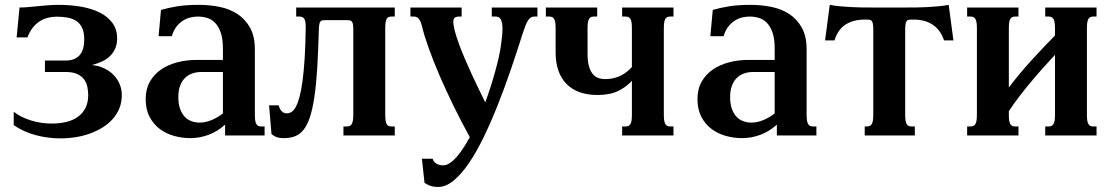

<svg xmlns="http://www.w3.org/2000/svg" viewBox="-20 -549 4512 778"><path d="M209 -481.4Q191.4 -481.4 174.1 -477.1Q156.7 -472.7 141.1 -462.9Q125.5 -453.1 112.8 -437Q100.1 -420.9 91.3 -397.5H47.4L59.1 -518.6Q76.7 -518.6 95 -520.3Q113.3 -522 132.8 -523.9Q152.3 -525.9 173.3 -527.6Q194.3 -529.3 217.3 -529.3Q265.1 -529.3 308.1 -522Q351.1 -514.6 383.8 -498.3Q416.5 -481.9 435.5 -456.1Q454.6 -430.2 454.6 -393.6Q454.6 -370.6 447 -352.8Q439.5 -335 425.8 -321.8Q412.1 -308.6 393.3 -299.8Q374.5 -291 352.1 -285.6Q380.4 -282.7 403.1 -271.7Q425.8 -260.7 441.4 -244.1Q457 -227.5 465.3 -207Q473.6 -186.5 473.6 -164.1Q473.6 -134.8 463.9 -110.6Q454.1 -86.4 436.8 -66.9Q419.4 -47.4 396 -32.7Q372.6 -18.1 345 -8.1Q317.4 2 286.9 6.8Q256.3 11.7 225.1 11.7Q173.8 11.7 124.5 -1.5Q75.2 -14.6 35.6 -42V-96.2Q49.3 -85 67.1 -76.2Q85 -67.4 105.2 -61Q125.5 -54.7 146.7 -51.5Q168 -48.3 189.5 -48.3Q220.7 -48.3 247.8 -54.7Q274.9 -61 294.7 -75Q314.5 -88.9 325.9 -110.8Q337.4 -132.8 337.4 -163.6Q337.4 -179.2 334.2 -195.8Q331.1 -212.4 321.5 -226.1Q312 -239.7 293.9 -248.5Q275.9 -257.3 246.6 -257.3H162.1V-303.7H246.6Q282.7 -303.7 302 -324.7Q321.3 -345.7 321.3 -389.6Q321.3 -418.5 312.7 -436.3Q304.2 -454.1 289.1 -464.1Q273.9 -474.1 253.4 -477.8Q232.9 -481.4 209 -481.4Z M883.3 -257.3H795.9Q775.9 -257.3 758.8 -251.2Q741.7 -245.1 729.2 -232.7Q716.8 -220.2 709.7 -201.2Q702.6 -182.1 702.6 -156.2Q702.6 -127.9 709.7 -108.2Q716.8 -88.4 728.5 -75.9Q740.2 -63.5 756.1 -57.9Q772 -52.2 789.6 -52.2Q812.5 -52.2 836.9 -62.3Q861.3 -72.3 883.3 -89.4ZM1012.7 -85Q1012.7 -69.8 1014.2 -60.5Q1015.6 -51.3 1019 -45.9Q1022.5 -40.5 1027.1 -38.6Q1031.7 -36.6 1038.6 -36.6H1052.2V0H892.1V-43.9Q861.3 -16.1 825 -2.7Q788.6 10.7 752 10.7Q717.8 10.7 685.3 1.7Q652.8 -7.3 627.2 -26.6Q601.6 -45.9 585.9 -75.9Q570.3 -106 570.3 -147.9Q570.3 -188 587.2 -217.8Q604 -247.6 632.3 -267.1Q660.6 -286.6 698 -296.4Q735.4 -306.2 775.9 -306.2H883.3V-352.1Q883.3 -392.1 874.3 -417.5Q865.2 -442.9 850.8 -457.3Q836.4 -471.7 818.1 -476.8Q799.8 -481.9 781.7 -481.9Q770.5 -481.9 755.1 -479Q739.7 -476.1 724.6 -467.3Q709.5 -458.5 696.5 -442.9Q683.6 -427.2 676.3 -402.3H622.6L632.3 -508.8Q647.5 -513.2 663.6 -516.8Q679.7 -520.5 698 -523.4Q716.3 -526.4 738 -527.8Q759.8 -529.3 786.6 -529.3Q829.6 -529.3 870.4 -521Q911.1 -512.7 942.6 -491.9Q974.1 -471.2 993.4 -436.5Q1012.7 -401.9 1012.7 -349.1Z M1411.6 -428.7Q1411.6 -442.9 1410.2 -450.7Q1408.7 -458.5 1405.3 -462.2Q1401.9 -465.8 1397 -466.6Q1392.1 -467.3 1385.7 -467.3H1297.9Q1291 -467.3 1286.4 -466.6Q1281.7 -465.8 1278.6 -462.2Q1275.4 -458.5 1273.9 -450.7Q1272.5 -442.9 1272 -428.7Q1269.5 -339.4 1265.4 -272.2Q1261.2 -205.1 1253.9 -156.2Q1246.6 -107.4 1236.1 -75.2Q1225.6 -43 1210.7 -23.9Q1195.8 -4.9 1176 2.9Q1156.2 10.7 1130.9 10.7Q1107.9 10.7 1096.2 4.6Q1084.5 -1.5 1080.1 -5.9L1070.3 -122.1H1109.4Q1112.3 -109.9 1117.2 -103.3Q1122.1 -96.7 1127 -93.8Q1131.8 -90.8 1136.2 -90.3Q1140.6 -89.8 1143.1 -89.8Q1152.3 -89.8 1161.4 -95.5Q1170.4 -101.1 1178.5 -115.7Q1186.5 -130.4 1193.4 -155.3Q1200.2 -180.2 1205.6 -218.8Q1210.9 -257.3 1214.4 -311Q1217.8 -364.7 1218.8 -437Q1219.2 -464.8 1212.6 -473.4Q1206.1 -481.9 1193.4 -481.9H1180.2V-518.6H1579.6V-481.9H1566.4Q1559.6 -481.9 1554.9 -480Q1550.3 -478 1547.1 -472.7Q1543.9 -467.3 1542.5 -458Q1541 -448.7 1541 -433.6V-85Q1541 -69.8 1542.5 -60.5Q1543.9 -51.3 1547.1 -45.9Q1550.3 -40.5 1554.9 -38.6Q1559.6 -36.6 1566.4 -36.6H1579.6V0H1371.6V-36.6H1385.3Q1391.6 -36.6 1396.7 -38.6Q1401.9 -40.5 1405 -45.9Q1408.2 -51.3 1409.9 -60.5Q1411.6 -69.8 1411.6 -85Z M2008.8 -357.4Q2016.1 -405.8 2016.1 -431.6Q2016.1 -447.3 2013.9 -457Q2011.7 -466.8 2008.1 -472.4Q2004.4 -478 1999 -480Q1993.7 -481.9 1987.8 -481.9H1972.7V-518.6H2157.7V-481.9H2145Q2137.7 -481.9 2131.6 -478.5Q2125.5 -475.1 2120.1 -467Q2114.7 -459 2109.4 -445.6Q2104 -432.1 2097.7 -412.6Q2075.2 -340.8 2049.8 -266.8Q2024.4 -192.9 1997.1 -123.8Q1969.7 -54.7 1940.4 5.9Q1911.1 66.4 1880.6 111.3Q1850.1 156.2 1818.6 182.4Q1787.1 208.5 1755.4 208.5Q1734.9 208.5 1721.7 203.1Q1708.5 197.8 1700.2 191.9L1689.5 94.2H1733.4Q1736.3 106.9 1748.5 114Q1760.7 121.1 1775.4 121.1Q1788.1 121.1 1801.5 112.5Q1814.9 104 1828.6 88.9Q1842.3 73.7 1856.2 52.7Q1870.1 31.7 1883.8 6.8Q1850.6 -53.2 1819.3 -116.9Q1788.1 -180.7 1762.2 -240.5Q1736.3 -300.3 1717.5 -352.8Q1698.7 -405.3 1689.9 -442.9Q1686.5 -457 1682.1 -465.1Q1677.7 -473.1 1672.9 -476.8Q1668 -480.5 1663.6 -481.2Q1659.2 -481.9 1656.2 -481.9H1643.1V-518.6H1850.6V-481.9H1841.3Q1828.6 -481.9 1822.8 -477.5Q1816.9 -473.1 1816.9 -461.9Q1816.9 -446.3 1823 -423.1Q1829.1 -399.9 1839.4 -372.1Q1849.6 -344.2 1862.8 -313Q1876 -281.7 1890.4 -250.5Q1904.8 -219.2 1919.2 -189.5Q1933.6 -159.7 1946.3 -134.3Q1957.5 -164.6 1967.3 -195.1Q1977.1 -225.6 1985.1 -254.4Q1993.2 -283.2 1999.3 -309.3Q2005.4 -335.4 2008.8 -357.4Z M2669.9 -85Q2669.9 -69.8 2671.4 -60.5Q2672.9 -51.3 2676.3 -45.9Q2679.7 -40.5 2684.3 -38.6Q2689 -36.6 2695.8 -36.6H2709V0H2501V-36.6H2514.6Q2521 -36.6 2525.9 -38.6Q2530.8 -40.5 2534.2 -45.9Q2537.6 -51.3 2539.1 -60.5Q2540.5 -69.8 2540.5 -85V-221.7Q2517.6 -196.3 2484.4 -180.2Q2451.2 -164.1 2401.4 -164.1Q2319.3 -164.1 2275.4 -209Q2231.4 -253.9 2231.4 -337.4V-433.6Q2231.4 -448.7 2230 -458Q2228.5 -467.3 2225.1 -472.7Q2221.7 -478 2216.8 -480Q2211.9 -481.9 2205.6 -481.9H2191.9V-518.6H2399.9V-481.9H2386.7Q2379.9 -481.9 2375.2 -480Q2370.6 -478 2367.2 -472.7Q2363.8 -467.3 2362.3 -458Q2360.8 -448.7 2360.8 -433.6V-330.6Q2360.8 -300.3 2366.5 -280.8Q2372.1 -261.2 2381.6 -249.5Q2391.1 -237.8 2404.1 -233.2Q2417 -228.5 2432.1 -228.5Q2444.8 -228.5 2458.3 -230.7Q2471.7 -232.9 2485.6 -238.3Q2499.5 -243.7 2513.4 -253.2Q2527.3 -262.7 2540.5 -277.3V-433.6Q2540.5 -448.7 2539.1 -458Q2537.6 -467.3 2534.2 -472.7Q2530.8 -478 2525.9 -480Q2521 -481.9 2514.6 -481.9H2501V-518.6H2709V-481.9H2695.8Q2689 -481.9 2684.3 -480Q2679.7 -478 2676.3 -472.7Q2672.9 -467.3 2671.4 -458Q2669.9 -448.7 2669.9 -433.6Z M3119.1 -257.3H3031.7Q3011.7 -257.3 2994.6 -251.2Q2977.5 -245.1 2965.1 -232.7Q2952.6 -220.2 2945.6 -201.2Q2938.5 -182.1 2938.5 -156.2Q2938.5 -127.9 2945.6 -108.2Q2952.6 -88.4 2964.4 -75.9Q2976.1 -63.5 2991.9 -57.9Q3007.8 -52.2 3025.4 -52.2Q3048.3 -52.2 3072.8 -62.3Q3097.2 -72.3 3119.1 -89.4ZM3248.5 -85Q3248.5 -69.8 3250 -60.5Q3251.5 -51.3 3254.9 -45.9Q3258.3 -40.5 3262.9 -38.6Q3267.6 -36.6 3274.4 -36.6H3288.1V0H3127.9V-43.9Q3097.2 -16.1 3060.8 -2.7Q3024.4 10.7 2987.8 10.7Q2953.6 10.7 2921.1 1.7Q2888.7 -7.3 2863 -26.6Q2837.4 -45.9 2821.8 -75.9Q2806.2 -106 2806.2 -147.9Q2806.2 -188 2823 -217.8Q2839.8 -247.6 2868.2 -267.1Q2896.5 -286.6 2933.8 -296.4Q2971.2 -306.2 3011.7 -306.2H3119.1V-352.1Q3119.1 -392.1 3110.1 -417.5Q3101.1 -442.9 3086.7 -457.3Q3072.3 -471.7 3054 -476.8Q3035.6 -481.9 3017.6 -481.9Q3006.3 -481.9 2991 -479Q2975.6 -476.1 2960.4 -467.3Q2945.3 -458.5 2932.4 -442.9Q2919.4 -427.2 2912.1 -402.3H2858.4L2868.2 -508.8Q2883.3 -513.2 2899.4 -516.8Q2915.5 -520.5 2933.8 -523.4Q2952.1 -526.4 2973.9 -527.8Q2995.6 -529.3 3022.5 -529.3Q3065.4 -529.3 3106.2 -521Q3147 -512.7 3178.5 -491.9Q3210 -471.2 3229.2 -436.5Q3248.5 -401.9 3248.5 -349.1Z M3518.6 -428.7Q3518.6 -443.8 3517.1 -452.1Q3515.6 -460.4 3512.2 -464.4Q3508.8 -468.3 3503.9 -469Q3499 -469.7 3492.7 -469.7H3483.4Q3438.5 -469.7 3407 -450Q3375.5 -430.2 3361.3 -385.3H3323.2L3342.3 -529.3Q3363.3 -525.4 3385.3 -523.4Q3407.2 -521.5 3429.2 -520.3Q3451.2 -519 3472.2 -518.8Q3493.2 -518.6 3511.7 -518.6H3654.8Q3673.3 -518.6 3694.3 -518.8Q3715.3 -519 3737.3 -520.3Q3759.3 -521.5 3781.2 -523.4Q3803.2 -525.4 3824.2 -529.3L3843.3 -385.3H3805.2Q3797.9 -407.7 3785.9 -423.6Q3773.9 -439.5 3758.1 -449.7Q3742.2 -460 3723.1 -464.8Q3704.1 -469.7 3683.1 -469.7H3673.8Q3667 -469.7 3662.4 -469Q3657.7 -468.3 3654.3 -464.4Q3650.9 -460.4 3649.4 -452.1Q3647.9 -443.8 3647.9 -428.7V-85Q3647.9 -69.8 3649.4 -60.5Q3650.9 -51.3 3654.3 -45.9Q3657.7 -40.5 3662.4 -38.6Q3667 -36.6 3673.8 -36.6H3687V0H3483.9V-36.6H3492.7Q3499 -36.6 3503.9 -38.6Q3508.8 -40.5 3512.2 -45.9Q3515.6 -51.3 3517.1 -60.5Q3518.6 -69.8 3518.6 -85Z M4215.3 -518.6H4423.3V-481.9H4410.2Q4403.3 -481.9 4398.7 -480Q4394 -478 4390.6 -472.7Q4387.2 -467.3 4385.7 -458Q4384.3 -448.7 4384.3 -433.6V-85Q4384.3 -69.8 4385.7 -60.5Q4387.2 -51.3 4390.6 -45.9Q4394 -40.5 4398.7 -38.6Q4403.3 -36.6 4410.2 -36.6H4423.3V0H4215.3V-36.6H4229Q4235.4 -36.6 4240.2 -38.6Q4245.1 -40.5 4248.5 -45.9Q4252 -51.3 4253.4 -60.5Q4254.9 -69.8 4254.9 -85V-326.7Q4234.4 -304.7 4210.4 -278.1Q4186.5 -251.5 4161.6 -221.9Q4136.7 -192.4 4112.5 -161.1Q4088.4 -129.9 4067.9 -98.6V-85Q4067.9 -69.8 4069.3 -60.5Q4070.8 -51.3 4074.2 -45.9Q4077.6 -40.5 4082.3 -38.6Q4086.9 -36.6 4093.8 -36.6H4106.9V0H3898.9V-36.6H3912.6Q3918.9 -36.6 3923.8 -38.6Q3928.7 -40.5 3932.1 -45.9Q3935.5 -51.3 3937 -60.5Q3938.5 -69.8 3938.5 -85V-433.6Q3938.5 -448.7 3937 -458Q3935.5 -467.3 3932.1 -472.7Q3928.7 -478 3923.8 -480Q3918.9 -481.9 3912.6 -481.9H3898.9V-518.6H4106.9V-481.9H4093.8Q4086.9 -481.9 4082.3 -480Q4077.6 -478 4074.2 -472.7Q4070.8 -467.3 4069.3 -458Q4067.9 -448.7 4067.9 -433.6V-194.3Q4087.9 -221.2 4111.3 -249.3Q4134.8 -277.3 4159.4 -304.4Q4184.1 -331.5 4208.5 -357.2Q4232.9 -382.8 4254.9 -405.3V-433.6Q4254.9 -448.7 4253.4 -458Q4252 -467.3 4248.5 -472.7Q4245.1 -478 4240.2 -480Q4235.4 -481.9 4229 -481.9H4215.3Z"/></svg>

Font: Arian AMU Serif
Style: Bold
Weight: 700
Designer: Ruben Hakobyan (Tarumian)
Foundry: Ruben Hakobyan (Tarumian)
Version: Version 1.002